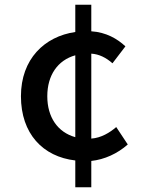

<svg xmlns="http://www.w3.org/2000/svg" viewBox="-20 -756 610 816"><path d="M300 40H368V-72C424 -78 479 -103 523 -142L474 -216C446 -192 410 -170 368 -167V-528C401 -526 431 -511 458 -487L513 -559C479 -591 431 -619 368 -623V-736H300V-620C169 -601 69 -505 69 -347C69 -188 162 -90 300 -74ZM300 -173C225 -194 181 -258 181 -347C181 -436 225 -500 300 -521Z"/></svg>

Font: Noto Sans JP Medium
Style: Regular
Weight: 500
Designer: Ryoko NISHIZUKA 西塚涼子 (kana, bopomofo & ideographs); Paul D. Hunt (Latin, Greek & Cyrillic); Sandoll Communications 산돌커뮤니
Foundry: Adobe
Version: Version 2.004;hotconv 1.0.118;makeotfexe 2.5.65603